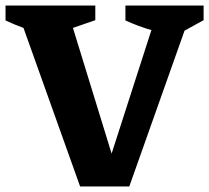

<svg xmlns="http://www.w3.org/2000/svg" viewBox="-33 -675 757 695"><path d="M257 0 52 -574Q19 -586 -13 -601V-655H312V-602L231 -574L371 -119L515 -566Q467 -580 421 -601V-655H704V-602L635 -564L435 0Z"/></svg>

Font: Piazzolla
Style: Bold
Weight: 700
Designer: Juan Pablo del Peral
Foundry: Huerta Tipografica
Version: Version 1.330